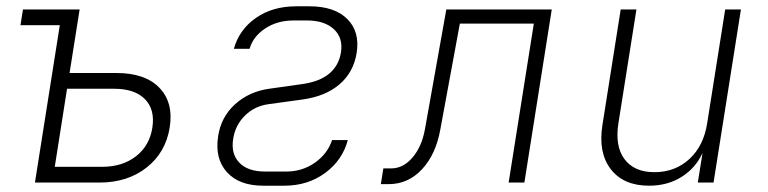

<svg xmlns="http://www.w3.org/2000/svg" viewBox="-20 -580 2440 610"><path d="M91 0 170 -500H45L53 -550H233L201 -348H351Q441 -348 486.5 -301Q532 -254 519 -174Q506 -95 445.5 -47.5Q385 0 296 0ZM154 -50H304Q369 -50 412 -83.5Q455 -117 464 -174Q473 -232 440.5 -265Q408 -298 343 -298H193Z M883 10H816Q740 10 701 -33Q662 -76 673 -147Q682 -208 726.5 -248.5Q771 -289 835 -298L941 -313Q1048 -328 1063 -412Q1071 -459 1041 -487Q1011 -515 955 -515H913Q861 -515 822.5 -489.5Q784 -464 773 -425H723Q740 -486 793 -523Q846 -560 921 -560H963Q1043 -560 1083.5 -519.5Q1124 -479 1113 -411Q1103 -350 1058.5 -312Q1014 -274 942 -264L833 -249Q789 -243 758.5 -213Q728 -183 721 -140Q713 -92 740 -63.5Q767 -35 822 -35H889Q941 -35 981 -63.5Q1021 -92 1035 -135H1085Q1068 -71 1013 -30.5Q958 10 883 10Z M1190 5 1198 -45H1223Q1261 -45 1290.5 -79.5Q1320 -114 1330 -169L1398 -550H1733L1646 0H1596L1676 -505H1441L1379 -169Q1365 -90 1321 -42.5Q1277 5 1215 5Z M2042 10Q1961 10 1920.5 -42.5Q1880 -95 1894 -183L1952 -550H2002L1945 -190Q1933 -116 1964 -74.5Q1995 -33 2059 -33Q2125 -33 2170.5 -75Q2216 -117 2227 -190L2284 -550H2334L2247 0H2197L2212 -94Q2190 -46 2145.5 -18Q2101 10 2042 10Z"/></svg>

Font: NKDuy Mono Thin
Style: Italic
Weight: 100
Italic angle: -9°
Monospace: yes
Designer: NKDuy
Foundry: NKDuy
Version: Version 2.251; ttfautohint (v1.8.4.7-5d5b)